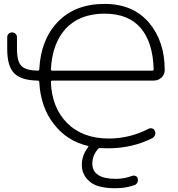

<svg xmlns="http://www.w3.org/2000/svg" viewBox="-20 -784 925 1000"><path d="M245.1 -422.9Q245.1 -416 252 -416H773.4Q780.3 -416 780.3 -422.9Q776.4 -562.5 713.9 -636.7Q649.4 -712.9 525.4 -712.9Q395.5 -712.9 322.3 -634.8Q252 -557.6 245.1 -422.9ZM502.9 -12.7Q495.1 -13.7 490.2 -7.8Q460.9 26.4 460.9 67.4Q460.9 147.5 583 147.5Q627 147.5 668.9 131.8Q677.7 128.9 686.5 132.8Q695.3 136.7 697.3 146.5Q700.2 156.2 695.8 166Q691.4 175.8 681.6 179.7Q634.8 196.3 584 196.3Q581.1 196.3 579.1 196.3Q486.3 196.3 446.3 161.1Q406.2 126 406.2 75.2Q406.2 24.4 438.5 -16.6Q443.4 -22.5 436.5 -24.4Q328.1 -49.8 259.8 -138.7Q191.4 -226.6 184.6 -356.4Q184.6 -364.3 176.8 -364.3Q91.8 -365.2 54.7 -401.4Q17.6 -438.5 17.6 -527.3V-589.8Q17.6 -600.6 24.9 -607.9Q32.2 -615.2 43 -615.2Q53.7 -615.2 61 -607.9Q68.4 -600.6 68.4 -589.8V-528.3Q68.4 -461.9 92.8 -439.5Q116.2 -417 176.8 -416Q184.6 -416 184.6 -422.9Q192.4 -578.1 281.2 -669.9Q371.1 -763.7 524.4 -763.7Q672.9 -763.7 755.9 -666Q837.9 -569.3 837.9 -418.9Q837.9 -397.5 822.3 -380.9Q804.7 -364.3 780.3 -364.3H252Q245.1 -364.3 245.1 -356.4Q250 -224.6 328.1 -144.5Q409.2 -62.5 546.9 -62.5Q655.3 -62.5 753.9 -113.3Q763.7 -118.2 773.4 -114.7Q783.2 -111.3 787.1 -101.6Q791 -90.8 787.1 -80.6Q783.2 -70.3 773.4 -64.5Q668 -11.7 544.9 -11.7Q543 -11.7 541 -11.7Q515.6 -11.7 502.9 -12.7Z"/></svg>

Font: Gen Jyuu Gothic Light
Style: Regular
Weight: 200
Designer: [Source Han Sans]
Ryoko NISHIZUKA  (kana & ideographs); Paul D. Hunt (Latin, Greek & Cyrillic); Wenlong ZHANG  (bopomofo
Version: Version 1.002.20150607